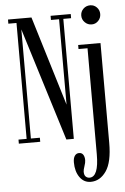

<svg xmlns="http://www.w3.org/2000/svg" viewBox="-64 -785 700 1079"><g transform="rotate(-5 286.5 -245.5)"><path d="M486.3 -631.8Q463.9 -631.8 447.8 -647.7Q431.6 -663.6 431.6 -686Q431.6 -708.5 447.5 -724.1Q463.4 -739.7 486.3 -739.7Q507.8 -739.7 523.2 -724.1Q538.6 -708.5 538.6 -686Q538.6 -663.6 523.2 -647.7Q507.8 -631.8 486.3 -631.8ZM19.5 0V-22.9H65.4V-676.8H19.5V-700.2H151.9L305.7 -195.3V-676.8H259.8V-700.2H373.5V-676.8H329.6V0H287.6L89.4 -638.2V-22.9H140.1V0ZM403.8 249Q365.2 249 341.8 216.1Q318.4 183.1 318.4 131.3Q318.4 107.9 327.4 95Q336.4 82 352.1 82Q367.2 82 375 93.8Q382.8 105.5 382.8 125Q382.8 138.2 375.7 158.4Q368.7 178.7 368.7 188.5Q368.7 208.5 377.7 216.8Q386.7 225.1 398.9 225.1Q450.7 225.1 450.7 97.7V-500.5H399.9V-523.4H525.9V40.5Q525.9 148.9 491 199Q456.1 249 403.8 249Z"/></g></svg>

Font: Imbue
Style: Regular
Weight: 400
Designer: Tyler Finck
Foundry: Etcetera Type Company
Version: Version 0.910